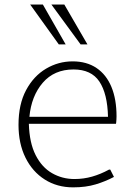

<svg xmlns="http://www.w3.org/2000/svg" viewBox="-20 -805 588 835"><path d="M297.9 9.8Q228.5 9.8 174.8 -24.2Q121.1 -58.1 90.8 -119.4Q60.5 -180.7 60.5 -262.2Q60.5 -351.6 93.5 -413.1Q126.5 -474.6 180.2 -506.3Q233.9 -538.1 295.9 -538.1Q356.9 -538.1 399.7 -509.3Q442.4 -480.5 464.6 -427Q486.8 -373.5 486.8 -298.8Q486.8 -291 486.3 -284.4Q485.8 -277.8 485.4 -273.2Q484.9 -268.6 484.4 -266.6H105.5Q107.9 -183.6 135 -130.4Q162.1 -77.1 206.5 -51.8Q251 -26.4 303.7 -26.4Q343.3 -26.4 380.4 -36.9Q417.5 -47.4 454.1 -67.4H459.5L475.6 -35.6Q439 -16.1 396.2 -3.2Q353.5 9.8 297.9 9.8ZM107.9 -296.9H449.7Q447.3 -397.9 412.1 -450.4Q377 -502.9 299.8 -502.9Q215.8 -502.9 166 -445.1Q116.2 -387.2 107.9 -296.9ZM235.8 -611.8 111.3 -785.2H166.5L265.6 -611.8ZM330.6 -611.8 203.6 -785.2H259.8L360.4 -611.8Z"/></svg>

Font: Comme Thin
Style: Regular
Weight: 250
Version: Version 1.000;gftools[0.9.27]